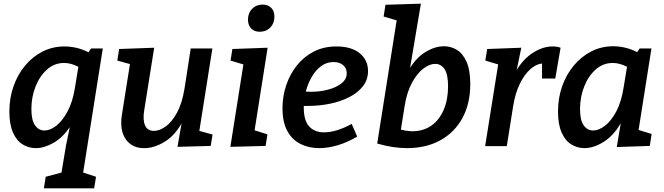

<svg xmlns="http://www.w3.org/2000/svg" viewBox="-20 -796 3618 1046"><path d="M219 230 229 167 315 144 339 0 360 -103Q321 -46 271 -17.5Q221 11 175 11Q136 11 103 -9.5Q70 -30 50.5 -74.5Q31 -119 31 -188Q31 -261 53.5 -325.5Q76 -390 117 -439Q158 -488 212.5 -515.5Q267 -543 332 -543Q363 -543 396 -535.5Q429 -528 462 -511L476 -532H540L433 144L503 167L493 230ZM222 -85Q253 -85 286.5 -111Q320 -137 348 -189Q376 -241 388 -317L407 -432Q367 -453 329 -453Q277 -453 237 -418Q197 -383 174 -325.5Q151 -268 151 -202Q151 -141 171 -113Q191 -85 222 -85Z M767 11Q700 12 665.5 -37Q631 -86 644 -170L688 -447L619 -466L629 -529L820 -536L766 -197Q757 -144 770 -113.5Q783 -83 818 -83Q850 -83 883.5 -107.5Q917 -132 944.5 -182.5Q972 -233 985 -312L1019 -532H1137L1066 -83L1138 -63L1128 -1L947 4L969 -123Q929 -54 873.5 -21.5Q818 11 767 11Z M1235 4 1306 -445 1236 -466 1246 -529 1438 -536 1367 -86 1437 -64 1427 -1ZM1395 -623Q1365 -623 1348 -641Q1331 -659 1331 -689Q1331 -725 1353.5 -748Q1376 -771 1411 -771Q1440 -771 1457.5 -753.5Q1475 -736 1475 -705Q1475 -669 1452.5 -646Q1430 -623 1395 -623Z M1719 11Q1663 11 1617.5 -11.5Q1572 -34 1545.5 -82Q1519 -130 1519 -207Q1519 -271 1539 -331Q1559 -391 1597 -439Q1635 -487 1689.5 -515Q1744 -543 1813 -543Q1894 -543 1939.5 -506Q1985 -469 1985 -409Q1985 -362 1957.5 -326.5Q1930 -291 1883 -267Q1836 -243 1778 -231Q1720 -219 1658 -219Q1644 -219 1635 -219Q1635 -215 1635 -209Q1635 -139 1664.5 -107Q1694 -75 1745 -75Q1812 -75 1896 -121L1926 -52Q1874 -21 1821 -5Q1768 11 1719 11ZM1797 -458Q1759 -458 1729 -435.5Q1699 -413 1678 -376.5Q1657 -340 1646 -297Q1660 -296 1675 -296Q1722 -296 1766.5 -307.5Q1811 -319 1840 -341.5Q1869 -364 1869 -397Q1869 -424 1849.5 -441Q1830 -458 1797 -458Z M2035 -14 2141 -685 2070 -706 2080 -770 2273 -776 2214 -426Q2251 -485 2301 -514.5Q2351 -544 2399 -544Q2437 -544 2469.5 -524Q2502 -504 2522 -458.5Q2542 -413 2542 -338Q2542 -231 2499 -152.5Q2456 -74 2378.5 -31.5Q2301 11 2197 11Q2121 11 2035 -14ZM2184 -216 2164 -90Q2197 -81 2227 -81Q2287 -81 2330.5 -112Q2374 -143 2397.5 -198.5Q2421 -254 2421 -326Q2421 -392 2401.5 -420Q2382 -448 2351 -448Q2320 -448 2286 -422Q2252 -396 2224 -344.5Q2196 -293 2184 -216Z M2623 0 2694 -445 2624 -466 2634 -529 2820 -536 2795 -415Q2834 -478 2886.5 -510.5Q2939 -543 2990 -543Q3016 -543 3034 -536L3005 -368H2933V-450Q2900 -447 2868 -418Q2836 -389 2811.5 -338.5Q2787 -288 2776 -220L2741 0Z M3164 11Q3125 11 3092 -9.5Q3059 -30 3039.5 -74.5Q3020 -119 3020 -188Q3020 -262 3042.5 -326Q3065 -390 3106 -439Q3147 -488 3201.5 -516Q3256 -544 3321 -544Q3352 -544 3385 -536.5Q3418 -529 3451 -512L3465 -532H3529L3459 -88L3530 -66L3520 -1L3340 5L3362 -125Q3323 -57 3268.5 -23Q3214 11 3164 11ZM3211 -85Q3242 -85 3276 -111Q3310 -137 3337.5 -189Q3365 -241 3377 -317L3396 -432Q3356 -453 3318 -453Q3266 -453 3226 -418Q3186 -383 3163 -325.5Q3140 -268 3140 -202Q3140 -141 3160 -113Q3180 -85 3211 -85Z"/></svg>

Font: Bitter SemiBold
Style: Italic
Weight: 600
Italic angle: -9°
Designer: Sol Matas, and Bitter project Authors
Foundry: Sol Matas
Version: Version 2.001